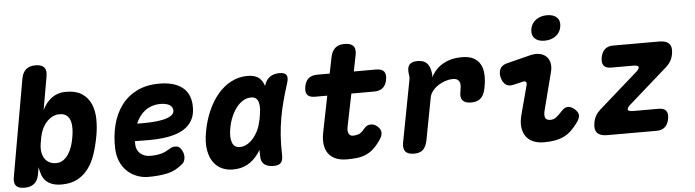

<svg xmlns="http://www.w3.org/2000/svg" viewBox="-59 -977 4307 1190"><g transform="rotate(-5 2094.5 -381.5)"><path d="M51 10Q13 10 -1.5 -8Q-16 -26 -9 -63L97 -665Q104 -703 125.5 -721.5Q147 -740 185 -740Q223 -740 238.5 -721.5Q254 -703 247 -665L211 -459Q234 -507 271 -533.5Q308 -560 356 -560Q422 -560 459.5 -534Q497 -508 514 -466.5Q531 -425 531.5 -374.5Q532 -324 523 -274Q512 -212 494.5 -159.5Q477 -107 448.5 -69.5Q420 -32 379.5 -11Q339 10 283 10Q247 10 222.5 0.5Q198 -9 183 -25Q168 -41 160.5 -63Q153 -85 149 -109L141 -63Q134 -26 111.5 -8Q89 10 51 10ZM259 -125Q286 -125 305.5 -139Q325 -153 338.5 -174.5Q352 -196 360.5 -222Q369 -248 373 -273Q378 -299 379 -325.5Q380 -352 374 -374.5Q368 -397 352 -411Q336 -425 306 -425Q283 -425 262.5 -414.5Q242 -404 225.5 -386Q209 -368 198 -344.5Q187 -321 182 -295L175 -255Q170 -225 174 -201Q178 -177 189.5 -160Q201 -143 219 -134Q237 -125 259 -125Z M1040 -143Q1057 -117 1055 -91Q1053 -65 1039 -53Q994 -13 941.5 -1.5Q889 10 823 10Q783 10 748.5 -4Q714 -18 688.5 -43Q663 -68 648.5 -103Q634 -138 632 -180Q629 -259 646.5 -328.5Q664 -398 702 -449.5Q740 -501 799 -530.5Q858 -560 939 -560Q1030 -560 1080.5 -521.5Q1131 -483 1134 -408Q1136 -360 1121 -327Q1106 -294 1078.5 -272.5Q1051 -251 1014 -239Q977 -227 934.5 -222Q892 -217 846.5 -217Q801 -217 758 -218V-194Q759 -177 766 -163Q773 -149 784.5 -139.5Q796 -130 811 -124.5Q826 -119 842 -119Q865 -119 882 -121Q899 -123 914 -127Q929 -131 943 -138Q957 -145 973 -155Q985 -163 1006 -163Q1027 -163 1040 -143ZM781 -325Q825 -324 867 -326Q909 -328 941.5 -335Q974 -342 993.5 -355Q1013 -368 1012 -389Q1011 -400 1005.5 -408.5Q1000 -417 990 -422.5Q980 -428 966 -431Q952 -434 935 -434Q907 -434 883 -426Q859 -418 839.5 -403.5Q820 -389 805.5 -369Q791 -349 781 -325Z M1348 10Q1312 10 1280.5 -4Q1249 -18 1227.5 -48Q1206 -78 1198 -125Q1190 -172 1202 -238Q1214 -305 1239.5 -364Q1265 -423 1301.5 -466.5Q1338 -510 1385.5 -535Q1433 -560 1489 -560Q1536 -560 1561 -538Q1582 -519 1591 -489Q1592 -491 1593 -494Q1604 -527 1627.5 -543.5Q1651 -560 1686 -560Q1720 -560 1730 -544Q1740 -528 1729 -494Q1712 -441 1698 -389Q1684 -337 1674.5 -283.5Q1665 -230 1661 -173.5Q1657 -117 1659 -54Q1660 -20 1647 -5Q1634 10 1600 10Q1565 10 1544.5 -5.5Q1524 -21 1523 -54Q1522 -76 1522 -97Q1515 -84 1506 -72Q1477 -32 1438 -11Q1399 10 1348 10ZM1404 -125Q1423 -125 1443.5 -135Q1464 -145 1483 -165.5Q1502 -186 1518 -218Q1530 -243 1537 -277Q1538 -280 1539 -284L1543 -308Q1546 -330 1548 -348Q1549 -372 1544.5 -389Q1540 -406 1529 -415.5Q1518 -425 1499 -425Q1471 -425 1447 -410Q1423 -395 1404.5 -370Q1386 -345 1372.5 -312Q1359 -279 1353 -242Q1344 -191 1355.5 -158Q1367 -125 1404 -125Z M2286 -530Q2320 -530 2334 -513.5Q2348 -497 2342 -463Q2336 -429 2316 -412Q2296 -395 2262 -395H2120L2079 -194Q2076 -180 2076.5 -169Q2077 -158 2081 -150Q2085 -142 2091.5 -138Q2098 -134 2108 -134Q2126 -134 2143 -140Q2160 -146 2181 -172Q2198 -193 2221 -193.5Q2244 -194 2263 -178Q2285 -159 2285 -138Q2285 -117 2271 -97Q2247 -61 2223 -39.5Q2199 -18 2172.5 -7.5Q2146 3 2117.5 6Q2089 9 2057 9Q2016 9 1987 -4Q1958 -17 1941.5 -40.5Q1925 -64 1921 -97Q1917 -130 1925 -170L1970 -395H1893Q1860 -395 1846.5 -411.5Q1833 -428 1839 -461Q1845 -496 1865 -513Q1885 -530 1920 -530H1997L2017 -630Q2025 -668 2046 -686.5Q2067 -705 2105 -705Q2143 -705 2159 -686.5Q2175 -668 2167 -630L2147 -530Z M2475 10Q2437 10 2421.5 -8.5Q2406 -27 2413 -65L2486 -449Q2488 -459 2487.5 -468Q2487 -477 2485 -487Q2480 -524 2494.5 -542Q2509 -560 2546 -560Q2583 -560 2602 -541.5Q2621 -523 2627 -487Q2629 -478 2629.5 -468.5Q2630 -459 2628 -450Q2654 -503 2704 -531.5Q2754 -560 2821 -560Q2864 -560 2892 -546Q2920 -532 2935 -505.5Q2950 -479 2952 -442Q2954 -405 2945 -360L2943 -350Q2935 -312 2914 -293.5Q2893 -275 2855 -275Q2817 -275 2802 -293.5Q2787 -312 2794 -347L2795 -352Q2798 -368 2799 -382.5Q2800 -397 2795.5 -407.5Q2791 -418 2781 -424Q2771 -430 2753 -430Q2733 -430 2709 -422.5Q2685 -415 2664 -401.5Q2643 -388 2627.5 -369Q2612 -350 2608 -328L2558 -65Q2550 -27 2531.5 -8.5Q2513 10 2475 10Z M3127 -362Q3096 -354 3077 -368.5Q3058 -383 3050 -415Q3043 -445 3054.5 -467.5Q3066 -490 3098 -498L3245 -535Q3278 -543 3304 -537.5Q3330 -532 3346 -516Q3362 -500 3367 -475Q3372 -450 3364 -420L3306 -194Q3300 -173 3300 -159.5Q3300 -146 3304.5 -138.5Q3309 -131 3317 -128Q3325 -125 3335 -125Q3355 -125 3371 -137Q3387 -149 3408 -172Q3428 -195 3448 -195.5Q3468 -196 3490 -178Q3513 -158 3513.5 -139Q3514 -120 3498 -97Q3477 -68 3456 -47.5Q3435 -27 3410 -14.5Q3385 -2 3354 4Q3323 10 3284 10Q3245 10 3216.5 -2.5Q3188 -15 3171.5 -38.5Q3155 -62 3151 -95Q3147 -128 3158 -170L3206 -351Q3210 -364 3205 -371.5Q3200 -379 3187 -376ZM3342 -617Q3301 -617 3280.5 -638Q3260 -659 3266 -695Q3272 -731 3300.5 -752Q3329 -773 3370 -773Q3411 -773 3431.5 -752Q3452 -731 3446 -695Q3440 -659 3411.5 -638Q3383 -617 3342 -617Z M3677 0Q3633 0 3615 -21Q3597 -42 3605 -84Q3609 -108 3620 -127Q3631 -146 3649 -162L3886 -371Q3897 -380 3902 -387Q3907 -394 3908 -399Q3910 -407 3901.5 -411Q3893 -415 3875 -415H3738Q3705 -415 3692 -432Q3679 -449 3685 -482Q3691 -515 3710 -532.5Q3729 -550 3762 -550H4049Q4093 -550 4111 -529Q4129 -508 4121 -466Q4117 -442 4106 -423Q4095 -404 4077 -388L3840 -179Q3829 -170 3824 -163Q3819 -156 3818 -151Q3816 -143 3824.5 -139Q3833 -135 3851 -135H4009Q4042 -135 4055 -118Q4068 -101 4062 -68Q4056 -35 4037 -17.5Q4018 0 3985 0Z"/></g></svg>

Font: Maple Mono NL ExtraBold
Style: Italic
Weight: 800
Italic angle: -10°
Monospace: yes
Designer: subframe7536
Version: Version 7.000